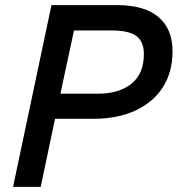

<svg xmlns="http://www.w3.org/2000/svg" viewBox="-20 -730 694 750"><path d="M31 0 181 -710H438Q544 -710 599 -663.5Q654 -617 654 -530Q654 -448 616 -389Q578 -330 508.5 -298Q439 -266 345 -266H195L139 0ZM216 -364H363Q445 -364 493.5 -403Q542 -442 542 -519Q542 -567 513 -589Q484 -611 416 -611H269Z"/></svg>

Font: Geist Medium
Style: Italic
Weight: 500
Italic angle: -12°
Designer: Basement.studio, Andrés Briganti, Mateo Zaragoza
Foundry: Basement.studio, Vercel, Andrés Briganti, Guido Ferreyra, Mateo Zaragoza
Version: Version 1.500; ttfautohint (v1.8.4.7-5d5b)